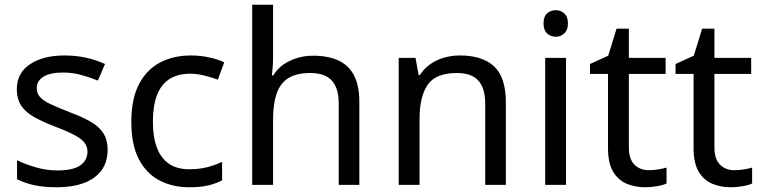

<svg xmlns="http://www.w3.org/2000/svg" viewBox="-20 -780 3215 810"><path d="M434 -148Q434 -96 408 -61Q382 -26 334 -8Q286 10 220 10Q164 10 123.5 1Q83 -8 52 -24V-104Q84 -88 129.5 -74.5Q175 -61 222 -61Q289 -61 319 -82.5Q349 -104 349 -140Q349 -160 338 -176Q327 -192 298.5 -208Q270 -224 217 -244Q165 -264 128 -284Q91 -304 71 -332Q51 -360 51 -404Q51 -472 106.5 -509Q162 -546 252 -546Q301 -546 343.5 -536.5Q386 -527 423 -510L393 -440Q359 -454 322 -464Q285 -474 246 -474Q192 -474 163.5 -456.5Q135 -439 135 -409Q135 -387 148 -371.5Q161 -356 191.5 -341.5Q222 -327 273 -307Q324 -288 360 -268Q396 -248 415 -219.5Q434 -191 434 -148Z M779 10Q708 10 652.5 -19Q597 -48 565.5 -109Q534 -170 534 -265Q534 -364 567 -426Q600 -488 656.5 -517Q713 -546 785 -546Q826 -546 864 -537.5Q902 -529 926 -517L899 -444Q875 -453 843 -461Q811 -469 783 -469Q729 -469 694 -446Q659 -423 642 -378Q625 -333 625 -266Q625 -202 642 -157Q659 -112 693 -89Q727 -66 778 -66Q822 -66 855.5 -75Q889 -84 917 -97V-19Q890 -5 857.5 2.5Q825 10 779 10Z M1132 -537Q1132 -518 1130.5 -498Q1129 -478 1127 -462H1133Q1150 -490 1176 -508Q1202 -526 1234 -535.5Q1266 -545 1300 -545Q1365 -545 1408.5 -524.5Q1452 -504 1474 -461Q1496 -418 1496 -349V0H1409V-343Q1409 -408 1380 -440Q1351 -472 1289 -472Q1229 -472 1195 -449.5Q1161 -427 1146.5 -383.5Q1132 -340 1132 -277V0H1044V-760H1132Z M1920 -546Q2016 -546 2065 -499.5Q2114 -453 2114 -349V0H2027V-343Q2027 -408 1998 -440Q1969 -472 1907 -472Q1818 -472 1784 -422Q1750 -372 1750 -278V0H1662V-536H1733L1746 -463H1751Q1769 -491 1795.5 -509.5Q1822 -528 1854 -537Q1886 -546 1920 -546Z M2368 -536V0H2280V-536ZM2325 -737Q2345 -737 2360.5 -723.5Q2376 -710 2376 -681Q2376 -653 2360.5 -639Q2345 -625 2325 -625Q2303 -625 2288 -639Q2273 -653 2273 -681Q2273 -710 2288 -723.5Q2303 -737 2325 -737Z M2717 -62Q2737 -62 2758 -65.5Q2779 -69 2792 -73V-6Q2778 1 2752 5.5Q2726 10 2702 10Q2660 10 2624.5 -4.5Q2589 -19 2567 -55Q2545 -91 2545 -156V-468H2469V-510L2546 -545L2581 -659H2633V-536H2788V-468H2633V-158Q2633 -109 2656.5 -85.5Q2680 -62 2717 -62Z M3078 -62Q3098 -62 3119 -65.5Q3140 -69 3153 -73V-6Q3139 1 3113 5.5Q3087 10 3063 10Q3021 10 2985.5 -4.5Q2950 -19 2928 -55Q2906 -91 2906 -156V-468H2830V-510L2907 -545L2942 -659H2994V-536H3149V-468H2994V-158Q2994 -109 3017.5 -85.5Q3041 -62 3078 -62Z"/></svg>

Font: Noto Sans Oriya
Style: Regular
Weight: 400
Designer: Amélie Bonet and Sol Matas
Foundry: Google LLC
Version: Version 2.006